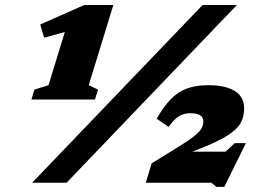

<svg xmlns="http://www.w3.org/2000/svg" viewBox="-20 -727 1061 764"><path d="M108 0 786 -707H922.5L245 0ZM958.5 -157.5 872.5 16.5H841L820.5 0H560L583.5 -77L676 -134Q726 -164.5 750 -183.2Q774 -202 781.5 -215.8Q789 -229.5 789 -244Q789 -276.5 738 -276.5Q712 -276.5 692.5 -264.8Q673 -253 651 -222L603.5 -254.5Q631 -303 659.5 -332.2Q688 -361.5 723.8 -374.8Q759.5 -388 809 -388Q876 -388 913.8 -365.2Q951.5 -342.5 951.5 -295Q951.5 -264 938.2 -238.8Q925 -213.5 886.8 -188.8Q848.5 -164 773.5 -134.5L745.5 -123.5H877.5L914 -157.5ZM173 -388 238 -599.5 155.5 -577 140 -629.5 315 -707H431L333 -388L370 -370.5L358 -331H105L117 -370.5Z"/></svg>

Font: Newsreader Caption ExtraBold
Style: Italic
Weight: 800
Italic angle: -17°
Designer: Hugues Gentile
Foundry: Production Type
Version: Version 1.001